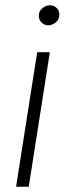

<svg xmlns="http://www.w3.org/2000/svg" viewBox="-20 -708 249 728"><path d="M41 0 121 -510H169L89 0ZM164 -612Q148 -612 137.5 -622.5Q127 -633 127 -649Q127 -659 132.5 -667.5Q138 -676 148 -682Q158 -688 169 -688Q184 -688 194.5 -678Q205 -668 205 -653Q205 -640 198.5 -631Q192 -622 182.5 -617Q173 -612 164 -612Z"/></svg>

Font: MuseoModerno Thin ExtraLight
Style: Italic
Weight: 250
Italic angle: -9°
Version: Version 1.003